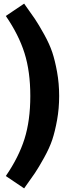

<svg xmlns="http://www.w3.org/2000/svg" viewBox="-20 -879 365 1058"><path d="M113 -859Q152 -805 172.5 -774.5Q193 -744 223 -690Q253 -636 268 -591Q283 -546 294.5 -482.5Q306 -419 306 -350Q306 -281 294.5 -217.5Q283 -154 268 -109Q253 -64 223 -10Q193 44 172.5 74.5Q152 105 113 159L12 91Q83 -12 115 -113.5Q147 -215 147 -350Q147 -485 115 -586.5Q83 -688 12 -791Z"/></svg>

Font: Fira Sans
Style: Bold
Weight: 700
Designer: bBox Type GmbH & Carrois Corporate GbR & Edenspiekermann AG
Foundry: bBox Type GmbH & Carrois Corporate GbR & Edenspiekermann AG
Version: Version 4.301;PS 004.301;hotconv 1.0.88;makeotf.lib2.5.64775